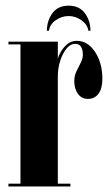

<svg xmlns="http://www.w3.org/2000/svg" viewBox="-20 -674 396 694"><path d="M10.5 0V-10H54V-513.5H10.5V-523.5H189V-462Q191 -471 199.8 -486.5Q208.5 -502 223 -514.2Q237.5 -526.5 257.5 -526.5Q297 -526.5 323.5 -486.5Q350 -446.5 350 -389Q350 -354 336 -335.2Q322 -316.5 298 -316.5Q275 -316.5 261.8 -334.8Q248.5 -353 248.5 -381Q248.5 -399.5 256.2 -416Q264 -432.5 271.8 -447.2Q279.5 -462 279.5 -476Q279.5 -494 273 -504.8Q266.5 -515.5 251 -515.5Q234.5 -515.5 220.5 -498.5Q206.5 -481.5 197.8 -454.8Q189 -428 189 -397.5V-10H234.5V0ZM228 -653.5Q267 -653.5 287 -626Q307 -598.5 307 -563H299.5Q296 -585.5 274.5 -600.8Q253 -616 228 -616Q203 -616 181.5 -601Q160 -586 157 -563H149.5Q149.5 -598.5 169.2 -626Q189 -653.5 228 -653.5Z"/></svg>

Font: Imbue 100pt ExtraBold
Style: Regular
Weight: 800
Designer: Tyler Finck
Foundry: Etcetera Type Company
Version: Version 1.102; ttfautohint (v1.8.3)